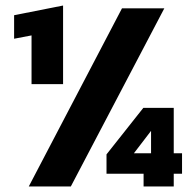

<svg xmlns="http://www.w3.org/2000/svg" viewBox="-20 -674 709 694"><path d="M94 -370V-546L31 -534V-619L208 -654V-370ZM84 0 421 -644H574L236 0ZM499 0V-46H365V-116L498 -284H608V-120H638V-46H608V0ZM464 -120H526V-201Z"/></svg>

Font: Kanit SemiBold
Style: Regular
Weight: 600
Designer: Katatrad Team
Foundry: CadsonDemak
Version: Version 2.000; ttfautohint (v1.8.3)